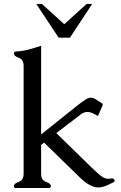

<svg xmlns="http://www.w3.org/2000/svg" viewBox="-20 -944 608 964"><path d="M162.1 -924.3H190.4L302.7 -822.3L415 -924.3H442.9L331.1 -754.9H274.4ZM186.5 -216.3V-71.3Q186.5 -39.6 210.9 -31Q235.4 -22.5 235.4 -10.3Q235.4 0 225.6 0H60.1Q49.8 0 49.8 -10.3Q49.8 -22.5 74.2 -31Q98.6 -39.6 98.6 -71.3V-613.8Q98.6 -645 74.2 -653.8Q49.8 -662.6 49.8 -675.3Q49.8 -685.5 60.1 -685.5Q92.3 -687 123.8 -695.3Q155.3 -703.6 186.5 -714.4V-269L359.4 -407.2Q389.2 -431.6 412.1 -445.8Q425.3 -453.6 437 -453.6Q445.8 -453.6 454.1 -449.2L490.2 -426.8Q496.1 -422.9 496.1 -418Q496.1 -415.5 494.6 -413.1L471.7 -361.8L447.3 -374.5Q432.6 -381.8 418.9 -381.8Q402.3 -381.8 387.7 -371.1Q316.9 -317.9 262.7 -275.9L432.6 -109.9Q485.4 -58.6 501 -51.8Q512.2 -46.4 523.9 -46.4Q528.8 -46.4 534.2 -47.4Q538.1 -48.3 541.5 -48.3Q551.3 -48.3 554.7 -41Q555.7 -38.1 555.7 -36.1Q555.7 -31.2 550.8 -29.3L519.5 -14.2Q494.1 -2.9 472.2 -2.9Q458 -2.9 445.3 -8.3Q413.6 -21 387.2 -46.9L201.2 -228Q197.3 -224.1 186.5 -216.3Z"/></svg>

Font: Caudex
Style: Regular
Weight: 400
Version: Version 1.04